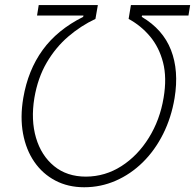

<svg xmlns="http://www.w3.org/2000/svg" viewBox="-20 -748 790 777"><path d="M74.2 -351.6Q93.3 -463.9 152.6 -545.7Q211.9 -627.4 316.4 -679.7L317.9 -685.1H129.9L136.7 -727.5H376L366.2 -671.4Q307.6 -644 256.3 -600.1Q205.1 -556.2 168.9 -494.4Q132.8 -432.6 119.1 -351.6Q104.5 -262.7 125.7 -190.4Q147 -118.2 199 -75.7Q251 -33.2 328.1 -33.2Q405.8 -33.7 471.7 -75.9Q537.6 -118.2 582.5 -190.7Q627.4 -263.2 642.1 -352.5Q655.8 -433.6 639.9 -495.1Q624 -556.6 587.2 -600.6Q550.3 -644.5 500.5 -671.4L509.8 -727.5H749.5L742.7 -685.1H554.7L553.7 -679.7Q639.2 -629.4 671.9 -545.7Q704.6 -461.9 686.5 -351.1Q673.3 -272 640.1 -205.8Q606.9 -139.6 557.9 -91.3Q508.8 -43 448.2 -16.6Q387.7 9.8 320.8 9.8Q255.4 9.8 203.9 -17.3Q152.3 -44.4 118.9 -93Q85.4 -141.6 73.2 -207.5Q61 -273.4 74.2 -351.6Z"/></svg>

Font: Inter 20pt ExtraLight
Style: Italic
Weight: 250
Italic angle: -9.3988°
Version: Version 4.001;git-66647c0bb